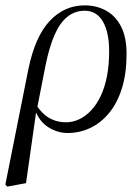

<svg xmlns="http://www.w3.org/2000/svg" viewBox="-31 -484 521 716"><path d="M-4 212 -11 204 75 -227Q100 -348 154.5 -406Q209 -464 285 -464Q328 -464 363.5 -445Q399 -426 420 -386Q441 -346 441 -283Q441 -211 424 -156Q407 -101 376.5 -63.5Q346 -26 306 -7Q266 12 221 12Q182 12 147 -11Q112 -34 96 -84L95 -108Q119 -65 148.5 -46.5Q178 -28 215 -28Q241 -28 265 -39.5Q289 -51 309.5 -73Q330 -95 345 -127Q360 -159 368 -200.5Q376 -242 376 -293Q376 -364 352.5 -404Q329 -444 285 -444Q249 -444 221 -422Q193 -400 173 -355Q153 -310 139 -241L105 -68H104L66 199Z"/></svg>

Font: Source Serif 4 60pt
Style: Italic
Weight: 400
Italic angle: -12°
Version: Version 4.004;hotconv 1.0.116;makeotfexe 2.5.65601